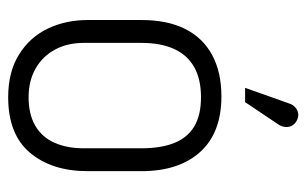

<svg xmlns="http://www.w3.org/2000/svg" viewBox="-160 -580 750 470"><g transform="rotate(90 215.0 -345.0)"><path d="M399 -185V-316Q399 -408 352 -460Q305 -512 216 -512Q157 -512 115 -489.5Q73 -467 51 -423.5Q29 -380 29 -316V-185Q29 -131 50 -87Q71 -43 113.5 -16.5Q156 10 218 10Q309 10 354 -43.5Q399 -97 399 -185ZM343 -316V-175Q343 -134 329.5 -103.5Q316 -73 288 -56.5Q260 -40 218 -40Q178 -40 148 -57Q118 -74 101.5 -104.5Q85 -135 85 -175V-316Q85 -364 100 -396.5Q115 -429 144.5 -445.5Q174 -462 218 -462Q262 -462 289.5 -445.5Q317 -429 330 -396.5Q343 -364 343 -316ZM283 -649Q289 -657 290.5 -666Q292 -675 288.5 -683Q285 -691 276 -696Q267 -701 258.5 -700Q250 -699 243 -693Q236 -687 233 -677L195 -570H230Z"/></g></svg>

Font: Advent Pro
Style: Regular
Weight: 400
Designer: VivaRado, Andreas Kalpakidis
Foundry: VivaRado, Andreas Kalpakidis
Version: Version 3.000